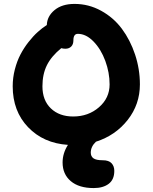

<svg xmlns="http://www.w3.org/2000/svg" viewBox="-20 -750 780 981"><path d="M459 210.9Q383.3 210.9 341.6 175.5Q299.8 140.1 299.8 80.1Q299.8 33.2 327.1 -9.8Q202.1 -18.1 123.5 -100.1Q44.9 -182.1 44.9 -309.1Q44.9 -353 55.9 -395.5Q66.9 -438 84.7 -471.9Q102.5 -505.9 126 -535.6Q149.4 -565.4 172.6 -586.4Q195.8 -607.4 219.2 -622.1Q220.7 -667 258.8 -698.5Q296.9 -730 360.8 -730Q433.1 -730 496.6 -695.1Q560.1 -660.2 602.8 -602.8Q645.5 -545.4 670.2 -471.2Q694.8 -397 694.8 -318.8Q694.8 -216.8 632.6 -137.5Q570.3 -58.1 470.2 -25.9Q443.8 -1 443.8 29.8Q443.8 49.3 457.8 59.1Q471.7 68.8 504.9 68.8Q536.1 68.8 550 84Q564 99.1 564 123Q564 167.5 535.4 189.2Q506.8 210.9 459 210.9ZM196.8 -309.1Q196.8 -237.3 240 -196Q283.2 -154.8 354 -154.8Q431.2 -154.8 485.6 -201.9Q540 -249 540 -318.8Q540 -378.9 518.1 -438.7Q496.1 -498.5 458 -537.8Q419.9 -577.1 377.9 -577.1Q355 -577.1 355 -543.9Q355 -523.4 343.8 -512.2Q332.5 -501 314 -501Q303.2 -501 293 -503.9Q242.2 -462.4 219.5 -416.5Q196.8 -370.6 196.8 -309.1Z"/></svg>

Font: Shantell Sans Bouncy
Style: Bold
Weight: 700
Designer: Stephen Nixon, Anya Danilova, Shantell Martin
Foundry: Arrow Type
Version: Version 1.006;[9816181b4]